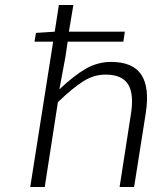

<svg xmlns="http://www.w3.org/2000/svg" viewBox="-20 -749 640 769"><path d="M101.1 0 192.9 -582H118.2L124 -617.2L199.2 -622.1L215.8 -729H273.9L255.9 -622.1H480L474.1 -582H251L242.2 -522L217.8 -391.1Q275.4 -445.8 323.2 -473.4Q371.1 -501 424.8 -501Q511.7 -501 545.7 -450.2Q579.6 -399.4 564 -296.9L517.1 0H459L503.9 -289.1Q517.6 -371.1 493.4 -410.6Q469.2 -450.2 402.8 -450.2Q357.4 -450.2 315.7 -424.8Q273.9 -399.4 211.9 -339.8L159.2 0Z"/></svg>

Font: Office Code Pro D Light Italic
Style: Regular
Weight: 300
Italic angle: -9°
Designer: Nathan Rutzky & Paul D. Hunt
Foundry: Adobe Systems Incorporated
Version: Version 1.004;PS 001.004;hotconv 1.0.70;makeotf.lib2.5.58329